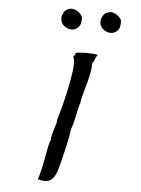

<svg xmlns="http://www.w3.org/2000/svg" viewBox="-59 -926 718 978"><g transform="rotate(5 300.0 -437.0)"><path d="M417 -654Q409 -639 405 -628.5Q401 -618 395 -612Q396 -584 388 -548Q380 -512 370 -479Q364 -457 359 -438Q354 -419 353 -405Q349 -398 343.5 -372Q338 -346 331.5 -316.5Q325 -287 317 -268Q316 -252 310.5 -224.5Q305 -197 298 -167Q291 -137 285 -112.5Q279 -88 276 -77Q263 -24 241 -5.5Q219 13 171 0Q176 -12 184 -44.5Q192 -77 199 -117Q200 -123 203.5 -142.5Q207 -162 211.5 -181.5Q216 -201 220 -204Q219 -217 223.5 -234Q228 -251 233 -267Q238 -281 241 -292.5Q244 -304 242 -309Q252 -339 263.5 -383.5Q275 -428 285 -475.5Q295 -523 300 -562.5Q305 -602 302 -623Q296 -635 297 -638.5Q298 -642 301 -643Q303 -645 305 -647.5Q307 -650 306 -658Q322 -661 343.5 -662Q365 -663 384.5 -662Q404 -661 414 -659Q424 -657 417 -654ZM323 -843Q326 -806 310 -790Q294 -774 274 -775Q255 -776 239 -788Q223 -800 219.5 -820.5Q216 -841 234 -867Q260 -887 285.5 -877Q311 -867 323 -843ZM523 -843Q526 -806 510 -790Q494 -774 474 -775Q455 -776 439 -788Q423 -800 419.5 -820.5Q416 -841 434 -867Q460 -887 485.5 -877Q511 -867 523 -843Z"/></g></svg>

Font: Yuji Boku
Style: Regular
Weight: 400
Designer: Kataoka Yuji
Foundry: Kinuta Font Factory
Version: Version 3.002